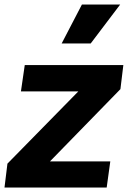

<svg xmlns="http://www.w3.org/2000/svg" viewBox="-43 -833 568 853"><path d="M-23 0H431L447 -116H179L492 -437L505 -544H67L50 -427H305L-10 -106ZM231 -640H360L491 -813H321Z"/></svg>

Font: Mluvka Bold
Style: Italic
Weight: 700
Italic angle: -8°
Designer: Modified by Jiří Krblich, Original typeface by Gumpita Rahayu
Foundry: Gumpita Rahayu & Jiří Krblich
Version: Version 2.000;Glyphs 3.1.1 (3134)